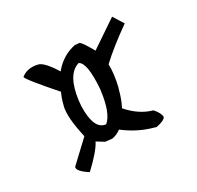

<svg xmlns="http://www.w3.org/2000/svg" viewBox="-102 -654 683 665"><g transform="rotate(-30 239.5 -322.0)"><path d="M417 -536.1 443.4 -494.1Q370.1 -442.4 324.2 -399.4Q325.2 -361.3 313.5 -312.5L311.5 -306.6Q301.8 -269.5 288.1 -244.1Q329.1 -197.3 378.9 -183.6Q397.5 -163.1 398.4 -146.5Q394.5 -134.8 359.4 -127.9L353.5 -129.9Q293.9 -145.5 242.2 -185.5Q225.6 -172.9 206.1 -169.9L179.7 -172.9Q177.7 -173.8 151.4 -190.4Q135.7 -159.2 81.1 -108.4Q41 -133.8 45.9 -149.4L127 -225.6Q107.4 -311.5 117.2 -351.6L118.2 -354.5Q124 -378.9 133.8 -399.4Q44.9 -501 46.9 -508.8Q73.2 -530.3 113.3 -520.5Q134.8 -514.6 168 -460.9Q202.1 -503.9 255.9 -515.6L274.4 -513.7Q284.2 -506.8 308.6 -462.9ZM171.9 -342.8 169.9 -321.3Q167 -228.5 212.9 -223.6Q244.1 -249 254.9 -332L255.9 -337.9Q263.7 -442.4 236.3 -455.1Q184.6 -439.5 171.9 -342.8Z"/></g></svg>

Font: Sue Ellen Francisco
Style: Regular
Weight: 400
Designer: Kimberly Geswein
Foundry: Kimberly Geswein
Version: Version 1.002 2007